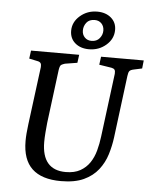

<svg xmlns="http://www.w3.org/2000/svg" viewBox="-55 -818 693 874"><g transform="rotate(5 292.0 -380.5)"><path d="M256 11Q168 11 124 -30.5Q80 -72 80 -157Q80 -173 81.5 -192Q83 -211 86 -234L120 -498Q121 -510 117 -516Q113 -522 102 -524L64 -532L69 -569H289L284 -532L228 -523Q218 -520 211.5 -516Q205 -512 202 -492L171 -248Q169 -229 167 -204Q165 -179 165 -160Q165 -96 192.5 -64Q220 -32 274 -32Q314 -32 340.5 -47Q367 -62 383.5 -86.5Q400 -111 408.5 -142.5Q417 -174 421 -207L458 -497Q459 -510 455 -515.5Q451 -521 441 -523L384 -532L389 -569H584L580 -532L543 -524Q528 -521 523 -515Q518 -509 516 -492L480 -208Q475 -169 463 -130Q451 -91 426 -59Q401 -27 360 -8Q319 11 256 11ZM331 -598Q292 -598 267.5 -619Q243 -640 243 -675Q243 -715 276 -743.5Q309 -772 354 -772Q393 -772 417.5 -751Q442 -730 442 -696Q442 -655 409 -626.5Q376 -598 331 -598ZM339 -637Q363 -637 376 -653Q389 -669 389 -688Q389 -708 377 -720.5Q365 -733 346 -733Q321 -733 308.5 -717Q296 -701 296 -681Q296 -662 308 -649.5Q320 -637 339 -637Z"/></g></svg>

Font: Yrsa
Style: Italic
Weight: 400
Italic angle: -7.10001°
Designer: Anna Giedrys (Yrsa+Rasa design), David Brezina (Yrsa art-direction, Rasa art-direction, design)
Foundry: Rosetta Type Foundry
Version: Version 2.004